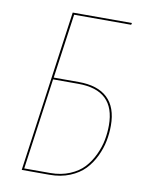

<svg xmlns="http://www.w3.org/2000/svg" viewBox="-79 -740 624 798"><g transform="rotate(10 233.5 -340.5)"><path d="M411.1 -672.9H170.4L132.3 -400.9H237.3Q318.4 -400.9 359.6 -361.6Q400.9 -322.3 400.9 -245.6Q400.9 -212.4 394.5 -179.9Q388.2 -147.5 372.3 -114.3Q356.4 -81.1 332.5 -56.2Q308.6 -31.2 270.5 -15.6Q232.4 0 184.6 0H67.9L163.1 -680.7H413.1ZM237.8 -393.1H130.9L77.1 -7.8H187Q232.4 -7.8 269 -23.2Q305.7 -38.6 328.1 -63Q350.6 -87.4 365.7 -119.6Q380.9 -151.9 386.7 -182.9Q392.6 -213.9 392.6 -245.1Q392.6 -393.1 237.8 -393.1Z"/></g></svg>

Font: Fira Sans Compressed Eight
Style: Italic
Weight: 100
Width: 3
Italic angle: -8°
Designer: Carrois Corporate & Edenspiekermann AG
Foundry: Carrois Corporate GbR & Edenspiekermann AG
Version: Version 4.203;PS 004.203;hotconv 1.0.88;makeotf.lib2.5.64775